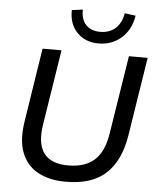

<svg xmlns="http://www.w3.org/2000/svg" viewBox="-61 -989 855 1050"><g transform="rotate(5 366.0 -464.0)"><path d="M339 9Q249 9 186.5 -25Q124 -59 97 -128Q70 -197 87 -302L150 -705H254L189 -293Q155 -81 345 -81Q436 -81 488 -127Q540 -173 556 -275L624 -705H727L659 -274Q637 -134 560 -62.5Q483 9 339 9ZM452 -760Q379 -760 334 -806.5Q289 -853 291 -929L351 -937Q349 -883 377.5 -853.5Q406 -824 456 -824Q506 -824 539 -853.5Q572 -883 581 -937L641 -929Q629 -851 577 -805.5Q525 -760 452 -760Z"/></g></svg>

Font: Nunito Sans SemiBold
Style: Italic
Weight: 600
Italic angle: -9°
Designer: Vernon Adams
Foundry: Vernon Adams
Version: Version 3.006; ttfautohint (v1.8.3)